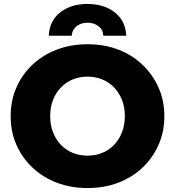

<svg xmlns="http://www.w3.org/2000/svg" viewBox="-20 -938 886 972"><path d="M423 14Q339 14 268 -13Q197 -40 144.5 -89.5Q92 -139 63 -205Q34 -271 34 -350Q34 -429 63 -495Q92 -561 144.5 -610.5Q197 -660 268 -687Q339 -714 423 -714Q508 -714 578.5 -687Q649 -660 701 -610.5Q753 -561 782.5 -495Q812 -429 812 -350Q812 -271 782.5 -204.5Q753 -138 701 -89Q649 -40 578.5 -13Q508 14 423 14ZM423 -150Q463 -150 497.5 -164Q532 -178 557.5 -204.5Q583 -231 597.5 -268Q612 -305 612 -350Q612 -396 597.5 -432.5Q583 -469 557.5 -495.5Q532 -522 497.5 -536Q463 -550 423 -550Q383 -550 348.5 -536Q314 -522 288.5 -495.5Q263 -469 248.5 -432.5Q234 -396 234 -350Q234 -305 248.5 -268Q263 -231 288.5 -204.5Q314 -178 348.5 -164Q383 -150 423 -150ZM227 -757Q230 -832 284.5 -875Q339 -918 423 -918Q507 -918 561.5 -875Q616 -832 619 -757H503Q502 -787 479 -805Q456 -823 423 -823Q390 -823 367.5 -805Q345 -787 343 -757Z"/></svg>

Font: Montserrat Thin ExtraBold
Style: Regular
Weight: 800
Version: Version 9.000